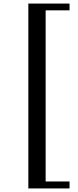

<svg xmlns="http://www.w3.org/2000/svg" viewBox="-20 -867 438 1077"><path d="M139 190V-847H370V-809H236V151H370V190Z"/></svg>

Font: Noto Nastaliq Urdu Medium
Style: Regular
Weight: 500
Designer: Monotype Design Team (Patrick Giasson: type design, Kamal Mansour: OpenType code, Glenda Bellarosa). Updated by Simon Co
Foundry: Monotype Imaging Inc., Simon Cozens
Version: Version 3.007